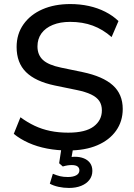

<svg xmlns="http://www.w3.org/2000/svg" viewBox="-20 -734 662 948"><path d="M317 9Q262 9 212.5 -0.5Q163 -10 121.5 -28.5Q80 -47 48 -73L81 -155Q115 -130 151 -113Q187 -96 228 -87.5Q269 -79 317 -79Q402 -79 442.5 -109.5Q483 -140 483 -189Q483 -216 470.5 -235Q458 -254 430 -267.5Q402 -281 357 -290L250 -312Q155 -332 108.5 -378Q62 -424 62 -502Q62 -566 96 -614Q130 -662 189.5 -688Q249 -714 327 -714Q375 -714 418.5 -704.5Q462 -695 499.5 -676Q537 -657 565 -630L531 -551Q488 -589 438 -607.5Q388 -626 326 -626Q277 -626 240.5 -611Q204 -596 184.5 -569Q165 -542 165 -505Q165 -463 192 -438Q219 -413 282 -400L388 -378Q488 -357 537 -313Q586 -269 586 -196Q586 -135 553 -88.5Q520 -42 460 -16.5Q400 9 317 9ZM321 194Q294 194 269 188.5Q244 183 226 173L241 124Q260 132 276.5 136Q293 140 315 140Q341 140 356.5 131.5Q372 123 372 107Q372 95 363 88Q354 81 334 81Q324 81 314 82.5Q304 84 290 88L272 72L286 -20H344L331 56L303 47Q315 44 327 42Q339 40 349 40Q375 40 394.5 48Q414 56 425 71.5Q436 87 436 110Q436 135 421.5 154Q407 173 381 183.5Q355 194 321 194Z"/></svg>

Font: Nunito Sans 12pt ExtraLight 12pt SemiBold
Style: Regular
Weight: 600
Version: Version 3.101;gftools[0.9.27]